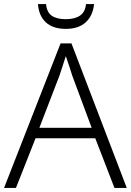

<svg xmlns="http://www.w3.org/2000/svg" viewBox="-20 -931 648 951"><path d="M547 0 452 -246H156L59 0H0L280 -716H334L608 0ZM434 -298 338 -556Q334 -570 324 -600Q314 -630 306 -653Q298 -627 289 -600.5Q280 -574 274 -555L175 -298ZM446 -911Q440 -853 404.5 -820.5Q369 -788 306 -788Q242 -788 207 -820.5Q172 -853 168 -911H208Q212 -870 236.5 -853Q261 -836 306 -836Q350 -836 376 -853.5Q402 -871 406 -911Z"/></svg>

Font: BC Sans Light
Style: Regular
Weight: 300
Designer: Monotype Design Team
Foundry: Monotype Imaging Inc.
Version: Version 2.000;GOOG;noto-source:20170915:90ef993387c0